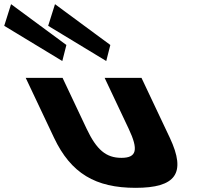

<svg xmlns="http://www.w3.org/2000/svg" viewBox="-295 -887 1013 922"><path d="M5.5 -513H-171.5L-35.8 -226C45.5 -54 164.1 15 356.1 15C548.1 15 601.5 -54 520.2 -226L384.5 -513H207.5L322.8 -269C370.6 -168 362 -129 288 -129C214 -129 168.6 -168 120.8 -269ZM23.8 -671 4.2 -594 -274.7 -763 -241.9 -867ZM234.8 -671 215.2 -594 -63.7 -763 -30.9 -867Z"/></svg>

Font: Hussar
Style: BdOpOblFive
Weight: 700
Foundry: Cannot Into Space Fonts
Version: Version 2.00